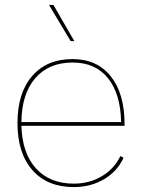

<svg xmlns="http://www.w3.org/2000/svg" viewBox="-20 -750 574 780"><path d="M486 -239H67Q70 -128 126 -66Q182 -4 280 -4Q343 -4 393.5 -34Q444 -64 469 -116L482 -109Q456 -53 402 -21.5Q348 10 280 10Q172 10 111.5 -59Q51 -128 51 -250Q51 -372 110.5 -441Q170 -510 275 -510Q374 -510 430 -440Q486 -370 486 -246ZM67 -254H472Q470 -368 419 -432Q368 -496 275 -496Q178 -496 123 -432Q68 -368 67 -254ZM282 -583H267L179 -730H197Z"/></svg>

Font: Work Sans Hairline
Style: Regular
Weight: 400
Designer: Wei Huang
Foundry: Wei Huang
Version: Version 1.032